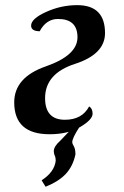

<svg xmlns="http://www.w3.org/2000/svg" viewBox="-20 -502 474 732"><path d="M168.9 9.8Q34.2 9.8 34.2 -111.8Q34.2 -207 154.8 -249Q275.4 -291 275.4 -359.9Q275.4 -429.7 201.2 -429.7Q156.2 -429.7 131.3 -382.8Q98.6 -383.3 98.6 -404.3Q98.6 -430.7 155.8 -456.5Q212.9 -482.4 274.4 -482.4Q380.4 -482.4 380.4 -376Q380.4 -295.4 266.1 -258.5Q151.9 -221.7 151.9 -127.9Q151.9 -45.4 227.5 -45.4Q293 -45.4 319.8 -96.2Q333 -88.4 333 -68.4Q333 -45.9 286.1 -18.1Q239.3 9.8 168.9 9.8ZM153.8 210 138.7 185.5Q187.5 153.8 192.4 110.8Q192.4 99.1 189 92Q185.5 85 185.1 74.7Q185.1 56.2 209 35.2L242.7 0L282.2 -16.6Q255.4 24.4 255.4 40.5Q255.9 46.4 260.7 54.2Q267.6 64.9 267.6 86.9Q257.8 132.3 230.7 161.1Q203.6 189.9 153.8 210Z"/></svg>

Font: Kelvinch
Style: Bold Italic
Weight: 700
Italic angle: -10°
Designer: Paul James Miller
Foundry: High-Logic / Made with FontCreator
Version: Version 3.30 September 23, 2016